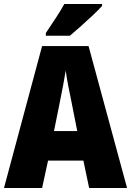

<svg xmlns="http://www.w3.org/2000/svg" viewBox="-20 -998 660 967"><path d="M429 -51 400 -189H222L192 -51H0L192 -766H426L620 -51ZM340 -485Q332 -522 323.5 -566.5Q315 -611 311 -643Q306 -612 298 -568.5Q290 -525 282 -487L252 -338H369ZM494 -968Q478 -950 449.5 -923Q421 -896 389.5 -868Q358 -840 332 -818H211V-832Q235 -868 260.5 -906.5Q286 -945 304 -978H494Z"/></svg>

Font: Noto Sans Tamil UI Condensed Black
Style: Regular
Weight: 900
Width: 3
Designer: Jelle Bosma - Monotype Design Team
Foundry: Monotype Imaging Inc.
Version: Version 2.004; ttfautohint (v1.8.4.7-5d5b)